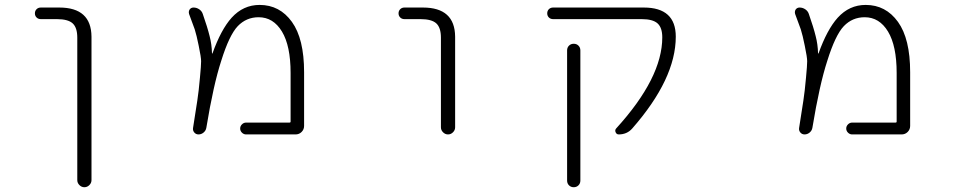

<svg xmlns="http://www.w3.org/2000/svg" viewBox="-20 -576 4040 792"><path d="M148.4 -497.1Q137.7 -497.1 130.9 -503.9Q124 -510.7 124 -521Q124 -531.2 130.9 -538.1Q137.7 -544.9 148.4 -544.9H224.6Q356.4 -544.9 357.4 -424.8V167Q357.4 178.7 348.6 187.5Q339.8 196.3 328.1 196.3Q316.4 196.3 307.6 187.5Q298.8 178.7 298.8 167V-420.9Q298.8 -461.9 279.8 -479.5Q260.7 -497.1 214.8 -497.1Z M995.1 -21.5Q985.4 -21.5 978 -28.8Q970.7 -36.1 970.7 -45.9Q970.7 -55.7 978 -63Q985.4 -70.3 995.1 -70.3H1173.8Q1178.7 -70.3 1178.7 -74.2V-275.4Q1178.7 -386.7 1143.1 -445.8Q1107.4 -504.9 1046.9 -504.9Q996.1 -504.9 960.9 -468.3Q925.8 -431.6 892.6 -325.2Q860.4 -226.6 831.1 -48.8Q829.1 -37.1 819.8 -29.3Q810.5 -21.5 798.8 -21.5Q788.1 -21.5 781.2 -29.8Q774.4 -38.1 776.4 -48.8Q789.1 -127.9 793.9 -161.1Q799.8 -199.2 804.7 -254.9Q809.6 -305.7 809.6 -323.2Q809.6 -339.8 799.8 -386.7Q791 -430.7 783.2 -455.1Q776.4 -473.6 759.8 -518.6Q758.8 -522.5 758.8 -525.4Q758.8 -531.2 761.7 -536.1Q767.6 -544.9 778.3 -544.9Q791 -544.9 801.8 -537.6Q812.5 -530.3 816.4 -518.6Q835.9 -462.9 844.7 -426.8Q853.5 -393.6 854.5 -355.5Q854.5 -355.5 855 -355.5Q855.5 -355.5 856.4 -355.5Q891.6 -454.1 935.5 -502.9Q983.4 -555.7 1050.8 -555.7Q1133.8 -555.7 1184.1 -485.8Q1234.4 -416 1234.4 -278.3V-56.6Q1234.4 -42 1224.1 -31.7Q1213.9 -21.5 1199.2 -21.5Z M1648.4 -497.1Q1637.7 -497.1 1630.9 -503.9Q1624 -510.7 1624 -521Q1624 -531.2 1630.9 -538.1Q1637.7 -544.9 1648.4 -544.9H1724.6Q1856.4 -544.9 1857.4 -424.8V-50.8Q1857.4 -39.1 1848.6 -30.3Q1839.8 -21.5 1828.1 -21.5Q1816.4 -21.5 1807.6 -30.3Q1798.8 -39.1 1798.8 -50.8V-420.9Q1798.8 -461.9 1779.8 -479.5Q1760.7 -497.1 1714.8 -497.1Z M2635.7 -544.9Q2767.6 -544.9 2767.6 -424.8Q2767.6 -251 2587.9 -45.9Q2566.4 -21.5 2532.2 -21.5Q2523.4 -21.5 2519.5 -30.3Q2515.6 -39.1 2521.5 -45.9Q2711.9 -254.9 2711.9 -421.9Q2711.9 -461.9 2692.4 -479.5Q2672.9 -497.1 2627 -497.1H2261.7Q2251 -497.1 2244.1 -503.9Q2237.3 -510.7 2237.3 -521Q2237.3 -531.2 2244.1 -538.1Q2251 -544.9 2261.7 -544.9ZM2319.3 168.9V-368.2Q2319.3 -379.9 2327.1 -387.7Q2335 -395.5 2346.7 -395.5Q2358.4 -395.5 2366.2 -387.7Q2374 -379.9 2374 -368.2V168.9Q2374 180.7 2366.2 188.5Q2358.4 196.3 2346.7 196.3Q2335 196.3 2327.1 188.5Q2319.3 180.7 2319.3 168.9Z M3495.1 -21.5Q3485.4 -21.5 3478 -28.8Q3470.7 -36.1 3470.7 -45.9Q3470.7 -55.7 3478 -63Q3485.4 -70.3 3495.1 -70.3H3673.8Q3678.7 -70.3 3678.7 -74.2V-275.4Q3678.7 -386.7 3643.1 -445.8Q3607.4 -504.9 3546.9 -504.9Q3496.1 -504.9 3460.9 -468.3Q3425.8 -431.6 3392.6 -325.2Q3360.4 -226.6 3331.1 -48.8Q3329.1 -37.1 3319.8 -29.3Q3310.5 -21.5 3298.8 -21.5Q3288.1 -21.5 3281.2 -29.8Q3274.4 -38.1 3276.4 -48.8Q3289.1 -127.9 3293.9 -161.1Q3299.8 -199.2 3304.7 -254.9Q3309.6 -305.7 3309.6 -323.2Q3309.6 -339.8 3299.8 -386.7Q3291 -430.7 3283.2 -455.1Q3276.4 -473.6 3259.8 -518.6Q3258.8 -522.5 3258.8 -525.4Q3258.8 -531.2 3261.7 -536.1Q3267.6 -544.9 3278.3 -544.9Q3291 -544.9 3301.8 -537.6Q3312.5 -530.3 3316.4 -518.6Q3335.9 -462.9 3344.7 -426.8Q3353.5 -393.6 3354.5 -355.5Q3354.5 -355.5 3355 -355.5Q3355.5 -355.5 3356.4 -355.5Q3391.6 -454.1 3435.5 -502.9Q3483.4 -555.7 3550.8 -555.7Q3633.8 -555.7 3684.1 -485.8Q3734.4 -416 3734.4 -278.3V-56.6Q3734.4 -42 3724.1 -31.7Q3713.9 -21.5 3699.2 -21.5Z"/></svg>

Font: Rounded-L Mgen+ 1m light
Style: Regular
Weight: 200
Designer: [Source Han Sans]
Ryoko NISHIZUKA  (kana & ideographs); Paul D. Hunt (Latin, Greek & Cyrillic); Wenlong ZHANG  (bopomofo
Version: Version 1.059.20150602